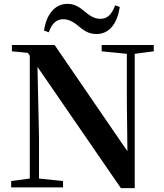

<svg xmlns="http://www.w3.org/2000/svg" viewBox="-20 -975 855 999"><path d="M209 -816 234 -807C249 -852 274 -875 308 -875C346 -875 372 -853 396 -833C418 -815 443 -798 482 -798C546 -798 590 -848 603 -939L579 -947C563 -903 540 -877 503 -877C465 -877 441 -899 416 -919C394 -937 368 -955 331 -955C268 -955 222 -904 209 -816ZM609 4H681V-695L780 -708V-741H509V-708L640 -695V-450L643 -188L264 -741H42V-708L125 -700L135 -685V-46L38 -33V0H308V-33L183 -46V-261L175 -627Z"/></svg>

Font: Source Han Serif CN
Style: Bold
Weight: 700
Designer: Ryoko NISHIZUKA 西塚涼子 (kana & ideographs); Frank Grießhammer (Latin, Greek & Cyrillic); Wenlong ZHANG 张文龙 (bopomofo); San
Foundry: Adobe
Version: Version 2.003;hotconv 1.1.1;makeotfexe 2.6.0